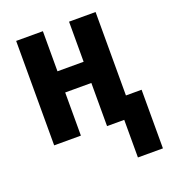

<svg xmlns="http://www.w3.org/2000/svg" viewBox="-136 -648 841 945"><g transform="rotate(-20 285.0 -175.0)"><path d="M424 197V0H334V-226H197V0H57V-547H197V-337H334V-547H473V-110H555V197Z"/></g></svg>

Font: Noto Sans Display Condensed
Style: Bold
Weight: 700
Width: 3
Designer: Monotype Design Team
Foundry: Monotype Imaging Inc.
Version: Version 2.003